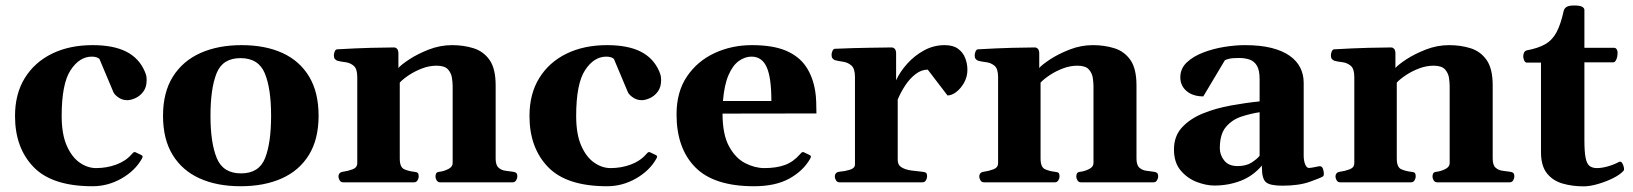

<svg xmlns="http://www.w3.org/2000/svg" viewBox="-20 -658 5893 693"><path d="M314 14.2Q168 14.2 101.1 -55.2Q34.2 -124.5 34.2 -239.3Q34.2 -319.3 69.6 -376.5Q105 -433.6 168 -464.4Q231 -495.1 314 -495.1Q389.2 -495.1 435.5 -471.7Q481.9 -448.2 502.4 -400.4Q506.8 -390.1 508.1 -383.5Q509.3 -377 509.3 -368.7Q509.3 -342.8 496.8 -326.7Q484.4 -310.5 468 -303.5Q451.7 -296.4 439.5 -296.4Q421.4 -296.4 407.2 -306.4Q393.1 -316.4 389.2 -325.7L338.9 -445.3Q335.4 -448.7 328.4 -451.2Q321.3 -453.6 311.5 -453.6Q266.6 -453.6 234.6 -404.5Q202.6 -355.5 202.6 -239.3Q202.6 -174.3 220.7 -132.8Q238.8 -91.3 267.3 -71.3Q295.9 -51.3 326.7 -51.3Q365.2 -51.3 399.7 -64Q434.1 -76.7 455.6 -101.6Q458 -104 460.7 -106.9Q463.4 -109.9 468.3 -108.9L489.7 -98.6Q494.6 -96.7 494.6 -92.8Q494.6 -90.8 493.9 -88.9Q493.2 -86.9 491.7 -84.5Q467.3 -41.5 418.5 -13.7Q369.6 14.2 314 14.2Z M568.4 -240.2Q568.4 -324.7 604 -381.3Q639.6 -438 703.4 -466.6Q767.1 -495.1 852.1 -495.1Q937.5 -495.1 999.8 -466.6Q1062 -438 1095.9 -381.3Q1129.9 -324.7 1129.9 -240.2Q1129.9 -155.8 1095.2 -99.1Q1060.5 -42.5 997.3 -14.2Q934.1 14.2 848.6 14.2Q763.2 14.2 700.4 -14.2Q637.7 -42.5 603 -99.1Q568.4 -155.8 568.4 -240.2ZM739.7 -240.2Q739.7 -142.1 762.5 -87.2Q785.2 -32.2 850.1 -32.2Q915 -32.2 936.8 -87.2Q958.5 -142.1 958.5 -240.2Q958.5 -338.4 935.8 -393.3Q913.1 -448.2 848.1 -448.2Q783.2 -448.2 761.5 -393.1Q739.7 -337.9 739.7 -240.2Z M1218.3 0Q1210 0 1205.8 -7.3Q1201.7 -14.6 1201.7 -20Q1201.7 -36.1 1217.8 -38.1Q1235.8 -40.5 1252.7 -46.9Q1269.5 -53.2 1269.5 -69.3V-379.9Q1269.5 -410.2 1256.3 -420.9Q1243.2 -431.6 1226.1 -433.6Q1209 -435.5 1196.8 -439Q1191.9 -441.4 1188.5 -445.3Q1185.1 -449.2 1185.1 -458.5Q1185.1 -464.4 1188 -471.9Q1190.9 -479.5 1196.8 -480Q1264.2 -483.9 1319.6 -485.4Q1375 -486.8 1403.3 -486.8Q1407.2 -486.8 1412.1 -482.9Q1417 -479 1418 -467.3V-412.6Q1427.2 -423.8 1456.8 -443.4Q1486.3 -462.9 1527.3 -479Q1568.4 -495.1 1611.8 -495.1Q1653.3 -495.1 1689.2 -483.9Q1725.1 -472.7 1747.1 -441.5Q1769 -410.3 1769 -349.6V-85.4Q1769 -62 1779.5 -52.7Q1790 -43.5 1804.4 -41.7Q1818.8 -40 1831.1 -38.1Q1839.4 -37.1 1843.3 -33.9Q1847.2 -30.8 1847.2 -20Q1847.2 -14.6 1843 -7.3Q1838.9 0 1830.6 0H1568.4Q1560.1 0 1555.9 -7.3Q1551.8 -14.6 1551.8 -20Q1551.8 -27.8 1554.4 -32.5Q1557.1 -37.1 1566.9 -38.1Q1582.5 -40 1598.1 -47.9Q1613.8 -55.7 1613.8 -69.3V-347.2Q1613.8 -359.4 1611.3 -376.7Q1608.9 -394 1596.9 -407.5Q1585 -420.9 1555.7 -420.9Q1529.3 -420.9 1503.2 -410.9Q1477.1 -400.9 1455.8 -386.7Q1434.6 -372.6 1422.9 -359.9V-85.4Q1422.9 -54.2 1439.2 -47.1Q1455.6 -40 1473.6 -38.1Q1483.9 -37.1 1487.5 -34.2Q1491.2 -31.2 1491.2 -20Q1491.2 -14.6 1487.1 -7.3Q1482.9 0 1474.6 0Z M2170.9 14.2Q2024.9 14.2 1958 -55.2Q1891.1 -124.5 1891.1 -239.3Q1891.1 -319.3 1926.5 -376.5Q1961.9 -433.6 2024.9 -464.4Q2087.9 -495.1 2170.9 -495.1Q2246.1 -495.1 2292.5 -471.7Q2338.9 -448.2 2359.4 -400.4Q2363.8 -390.1 2365 -383.5Q2366.2 -377 2366.2 -368.7Q2366.2 -342.8 2353.8 -326.7Q2341.3 -310.5 2325 -303.5Q2308.6 -296.4 2296.4 -296.4Q2278.3 -296.4 2264.2 -306.4Q2250 -316.4 2246.1 -325.7L2195.8 -445.3Q2192.4 -448.7 2185.3 -451.2Q2178.2 -453.6 2168.5 -453.6Q2123.5 -453.6 2091.6 -404.5Q2059.6 -355.5 2059.6 -239.3Q2059.6 -174.3 2077.6 -132.8Q2095.7 -91.3 2124.3 -71.3Q2152.8 -51.3 2183.6 -51.3Q2222.2 -51.3 2256.6 -64Q2291 -76.7 2312.5 -101.6Q2314.9 -104 2317.6 -106.9Q2320.3 -109.9 2325.2 -108.9L2346.7 -98.6Q2351.6 -96.7 2351.6 -92.8Q2351.6 -90.8 2350.8 -88.9Q2350.1 -86.9 2348.6 -84.5Q2324.2 -41.5 2275.4 -13.7Q2226.6 14.2 2170.9 14.2Z M2701.7 14.2Q2556.6 14.2 2489.3 -54.4Q2421.9 -123 2421.9 -245.1Q2421.9 -326.7 2459.7 -382.3Q2497.6 -438 2559.6 -466.6Q2621.6 -495.1 2693.8 -495.1Q2769.5 -495.1 2816.7 -475.1Q2863.8 -455.1 2888.9 -418Q2914.1 -380.9 2922.4 -329.1Q2925.3 -311.5 2926 -290Q2926.8 -268.6 2926.8 -248.5L2587.9 -248Q2587.9 -172.9 2611.3 -129.9Q2634.8 -86.9 2669.7 -69.1Q2704.6 -51.3 2738.8 -51.3Q2782.7 -51.3 2813.5 -62.7Q2844.2 -74.2 2867.7 -101.6Q2870.1 -104 2872.8 -106.9Q2875.5 -109.9 2880.4 -108.9L2901.9 -98.6Q2906.7 -96.7 2906.7 -92.8Q2906.7 -90.8 2906 -88.9Q2905.3 -86.9 2903.8 -84.5Q2878.9 -41 2828.9 -13.4Q2778.8 14.2 2701.7 14.2ZM2589.4 -293.5H2764.2Q2764.2 -378.4 2747.1 -416Q2730 -453.6 2692.4 -453.6Q2668.5 -453.6 2646.5 -437.7Q2624.5 -421.9 2609.4 -386.7Q2594.2 -351.6 2589.4 -293.5Z M3009.8 0Q3001.5 0 2997.3 -7.3Q2993.2 -14.6 2993.2 -20Q2993.2 -36.1 3009.3 -38.1Q3029.3 -39.7 3047.6 -45.3Q3065.9 -50.9 3065.9 -64.5V-379.9Q3065.9 -410.2 3053.2 -421.4Q3040.5 -432.6 3023.4 -435.1Q3006.3 -437.5 2993.2 -440.9Q2988.3 -443.4 2984.9 -447.3Q2981.4 -451.2 2981.4 -460.4Q2981.4 -466.4 2984.6 -473.9Q2987.8 -481.4 2993.2 -481.9Q3063 -484.9 3116.5 -485.6Q3169.9 -486.3 3199.7 -486.8Q3203.6 -486.8 3208.5 -482.9Q3213.4 -479 3214.4 -467.3V-368.2Q3228 -398.4 3254.2 -427.7Q3280.3 -457 3315.2 -476.1Q3350.1 -495.1 3389.6 -495.1Q3419.9 -495.1 3437.7 -482.2Q3455.6 -469.2 3463.6 -448.9Q3471.7 -428.5 3471.7 -406.2Q3471.7 -381.3 3460.2 -360.4Q3448.7 -339.4 3432.1 -326.4Q3415.5 -313.5 3399.9 -313.5L3328.6 -406.7Q3305.7 -406.7 3284.7 -390.6Q3263.7 -374.5 3247.3 -349.6Q3231 -324.7 3220.2 -298.8V-80.6Q3220.2 -62.1 3234.4 -53.8Q3248.5 -45.4 3269 -42.7Q3289.6 -40 3308.6 -38.1Q3318.8 -37.1 3322.5 -34.2Q3326.2 -31.2 3326.2 -20Q3326.2 -14.6 3322 -7.3Q3317.9 0 3309.6 0Z M3531.2 0Q3522.9 0 3518.8 -7.3Q3514.6 -14.6 3514.6 -20Q3514.6 -36.1 3530.8 -38.1Q3548.8 -40.5 3565.7 -46.9Q3582.5 -53.2 3582.5 -69.3V-379.9Q3582.5 -410.2 3569.3 -420.9Q3556.2 -431.6 3539.1 -433.6Q3522 -435.5 3509.8 -439Q3504.9 -441.4 3501.5 -445.3Q3498 -449.2 3498 -458.5Q3498 -464.4 3501 -471.9Q3503.9 -479.5 3509.8 -480Q3577.1 -483.9 3632.6 -485.4Q3688 -486.8 3716.3 -486.8Q3720.2 -486.8 3725.1 -482.9Q3730 -479 3731 -467.3V-412.6Q3740.2 -423.8 3769.8 -443.4Q3799.3 -462.9 3840.3 -479Q3881.3 -495.1 3924.8 -495.1Q3966.3 -495.1 4002.2 -483.9Q4038.1 -472.7 4060.1 -441.5Q4082 -410.3 4082 -349.6V-85.4Q4082 -62 4092.5 -52.7Q4103 -43.5 4117.4 -41.7Q4131.8 -40 4144 -38.1Q4152.3 -37.1 4156.2 -33.9Q4160.2 -30.8 4160.2 -20Q4160.2 -14.6 4156 -7.3Q4151.9 0 4143.6 0H3881.3Q3873 0 3868.9 -7.3Q3864.7 -14.6 3864.7 -20Q3864.7 -27.8 3867.4 -32.5Q3870.1 -37.1 3879.9 -38.1Q3895.5 -40 3911.1 -47.9Q3926.8 -55.7 3926.8 -69.3V-347.2Q3926.8 -359.4 3924.3 -376.7Q3921.9 -394 3909.9 -407.5Q3897.9 -420.9 3868.7 -420.9Q3842.3 -420.9 3816.2 -410.9Q3790 -400.9 3768.8 -386.7Q3747.6 -372.6 3735.8 -359.9V-85.4Q3735.8 -54.2 3752.2 -47.1Q3768.6 -40 3786.6 -38.1Q3796.9 -37.1 3800.5 -34.2Q3804.2 -31.2 3804.2 -20Q3804.2 -14.6 3800 -7.3Q3795.9 0 3787.6 0Z M4217.3 -118.2Q4217.3 -167 4246.6 -198.5Q4275.9 -230 4322.5 -248.8Q4369.1 -267.6 4423.1 -277.3Q4477.1 -287.1 4526.4 -292V-372.6Q4526.4 -403.8 4517.1 -420.2Q4507.8 -436.5 4491.2 -442.6Q4474.6 -448.7 4452.6 -448.7Q4428.2 -448.7 4417 -446Q4405.8 -443.4 4400.9 -440.4L4323.2 -310.1Q4285.6 -310.1 4262.9 -329.3Q4240.2 -348.6 4240.2 -378.9Q4240.2 -410.6 4263.4 -432.6Q4286.6 -454.6 4323 -468.5Q4359.4 -482.4 4399.4 -488.8Q4439.5 -495.1 4473.6 -495.1Q4529.3 -495.1 4569.6 -484.9Q4609.9 -474.6 4635.5 -456.3Q4661.1 -438 4673.3 -413.3Q4685.5 -388.7 4685.5 -359.4V-96.7Q4685.5 -77.6 4690.9 -64.7Q4696.3 -51.8 4704.1 -51.8Q4710.9 -51.8 4725.8 -54.9Q4740.7 -58.1 4743.7 -58.1Q4752 -58.1 4755.1 -48.6Q4758.3 -39.1 4758.3 -30.3Q4758.3 -23.9 4755.4 -21.5Q4747.6 -16.1 4708 -2Q4668.5 12.2 4608.9 12.2Q4563.5 12.2 4549.1 -0.5Q4534.7 -13.2 4534.7 -53.2V-60.5Q4502.9 -22.9 4458.5 -5.6Q4414.1 11.7 4362.8 11.7Q4333.5 11.7 4299.6 -1.2Q4265.6 -14.2 4241.5 -42.7Q4217.3 -71.3 4217.3 -118.2ZM4382.8 -123Q4382.8 -98.6 4398.7 -78.6Q4414.6 -58.6 4446.8 -58.6Q4478 -58.6 4497.6 -71.3Q4517.1 -84 4526.4 -95.7V-252.9Q4493.7 -248 4460.4 -237.1Q4427.2 -226.1 4405 -200Q4382.8 -173.8 4382.8 -123Z M4816.9 0Q4808.6 0 4804.4 -7.3Q4800.3 -14.6 4800.3 -20Q4800.3 -36.1 4816.4 -38.1Q4834.5 -40.5 4851.3 -46.9Q4868.2 -53.2 4868.2 -69.3V-379.9Q4868.2 -410.2 4855 -420.9Q4841.8 -431.6 4824.7 -433.6Q4807.6 -435.5 4795.4 -439Q4790.5 -441.4 4787.1 -445.3Q4783.7 -449.2 4783.7 -458.5Q4783.7 -464.4 4786.6 -471.9Q4789.6 -479.5 4795.4 -480Q4862.8 -483.9 4918.2 -485.4Q4973.6 -486.8 5002 -486.8Q5005.9 -486.8 5010.7 -482.9Q5015.6 -479 5016.6 -467.3V-412.6Q5025.9 -423.8 5055.4 -443.4Q5085 -462.9 5126 -479Q5167 -495.1 5210.4 -495.1Q5252 -495.1 5287.8 -483.9Q5323.7 -472.7 5345.7 -441.5Q5367.7 -410.3 5367.7 -349.6V-85.4Q5367.7 -62 5378.2 -52.7Q5388.7 -43.5 5403.1 -41.7Q5417.5 -40 5429.7 -38.1Q5438 -37.1 5441.9 -33.9Q5445.8 -30.8 5445.8 -20Q5445.8 -14.6 5441.7 -7.3Q5437.5 0 5429.2 0H5167Q5158.7 0 5154.5 -7.3Q5150.4 -14.6 5150.4 -20Q5150.4 -27.8 5153.1 -32.5Q5155.8 -37.1 5165.5 -38.1Q5181.2 -40 5196.8 -47.9Q5212.4 -55.7 5212.4 -69.3V-347.2Q5212.4 -359.4 5210 -376.7Q5207.5 -394 5195.6 -407.5Q5183.6 -420.9 5154.3 -420.9Q5127.9 -420.9 5101.8 -410.9Q5075.7 -400.9 5054.4 -386.7Q5033.2 -372.6 5021.5 -359.9V-85.4Q5021.5 -54.2 5037.8 -47.1Q5054.2 -40 5072.3 -38.1Q5082.5 -37.1 5086.2 -34.2Q5089.8 -31.2 5089.8 -20Q5089.8 -14.6 5085.7 -7.3Q5081.5 0 5073.2 0Z M5695.8 14.6Q5654.8 14.6 5619.6 4.4Q5584.5 -5.9 5563.2 -32.7Q5542 -59.6 5542 -108.9V-432.1H5489.7Q5484.4 -432.6 5481.2 -440.2Q5478 -447.8 5478 -453.6Q5478 -472.2 5490.2 -476.1Q5531.7 -483.9 5557.1 -498.3Q5582.5 -512.7 5597.9 -541.3Q5613.3 -569.8 5624 -619.1Q5626 -627.4 5634 -632.8Q5642.1 -638.2 5661.6 -638.2Q5682.6 -638.2 5690.7 -633.5Q5698.7 -628.9 5698.7 -621.6V-485.4H5806.6Q5812.5 -484.9 5815.4 -479.7Q5818.4 -474.6 5818.4 -468.8Q5818.4 -452.6 5813.7 -442.9Q5809.1 -433.1 5803.7 -433.1H5698.7V-152.3Q5698.7 -110.8 5702.9 -89.1Q5707 -67.4 5717 -59.3Q5727.1 -51.3 5744.1 -51.3Q5761.2 -51.3 5783 -57.4Q5804.7 -63.5 5822.8 -73.2Q5830.1 -77.1 5835 -69.6Q5839.8 -62 5841.3 -52.7Q5842.8 -43.5 5839.4 -41Q5827.1 -27.3 5801.5 -14.6Q5775.9 -2 5747.1 6.3Q5718.3 14.6 5695.8 14.6Z"/></svg>

Font: Gelasio
Style: Regular
Weight: 400
Designer: Eben Sorkin
Foundry: Eben Sorkin
Version: Version 1.008